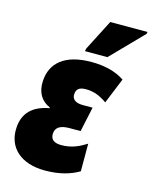

<svg xmlns="http://www.w3.org/2000/svg" viewBox="-117 -853 748 941"><g transform="rotate(15 256.5 -383.0)"><path d="M241 -606H355L511 -766L513 -776H324L244 -620ZM202 10C275 10 330 -6 374 -32V-172C337 -149 300 -131 248 -131C210 -131 192 -146 194 -176C196 -208 221 -222 266 -222H322L349 -348H298C260 -348 243 -365 245 -389C246 -414 260 -427 295 -427C335 -427 369 -413 402 -389L455 -519C410 -549 354 -563 286 -563C152 -563 85 -504 80 -412C76 -354 102 -313 146 -295V-291C63 -276 18 -232 14 -156C8 -55 81 10 202 10Z"/></g></svg>

Font: Noto Sans SemiCondensed Black
Style: Italic
Weight: 900
Width: 4
Italic angle: -12°
Designer: Monotype Design Team
Foundry: Monotype Imaging Inc.
Version: Version 2.013